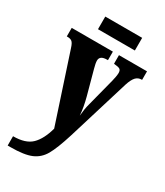

<svg xmlns="http://www.w3.org/2000/svg" viewBox="-225 -777 938 1091"><g transform="rotate(30 244.0 -231.0)"><path d="M16 164Q98 164 137 125.5Q176 87 197 10L51 -434Q42 -463 31.5 -471.5Q21 -480 2 -480H-3V-536H267V-480H263Q237 -480 225.5 -471.5Q214 -463 214 -447Q214 -430 223 -398L266 -240Q282 -180 286 -127Q290 -173 299 -206L347 -392Q350 -404 353 -420Q356 -436 356 -447Q356 -465 346.5 -471Q337 -477 311 -479L307 -480V-536H491V-480H488Q465 -480 450 -463.5Q435 -447 423 -410L299 -4Q268 95 242 140.5Q216 186 170 205.5Q124 225 35 225H16ZM130 -687H372V-604H130Z"/></g></svg>

Font: Noto Serif CondBlack
Style: Regular
Weight: 900
Width: 3
Designer: Monotype Design Team
Foundry: Monotype Imaging Inc.
Version: Version 1.001